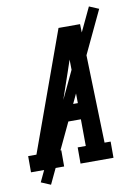

<svg xmlns="http://www.w3.org/2000/svg" viewBox="-120 -882 717 1027"><g transform="rotate(-10 239.0 -368.0)"><path d="M-22 0V-88H23L257 -735H374L381 -490L393 -88H426V0H247V-88H291L290 -233H175L125 -88H158V0ZM205 -321H289L287 -490Q287 -507 286.5 -524Q286 -541 286 -558Q280 -541 274.5 -524Q269 -507 263 -490ZM72 84 20 62 437 -820 489 -798Z"/></g></svg>

Font: Iosevka Slab Semibold
Style: Italic
Weight: 600
Italic angle: -9°
Monospace: yes
Designer: Belleve Invis
Foundry: Belleve Invis
Version: Version 11.1.1; ttfautohint (v1.8.3)